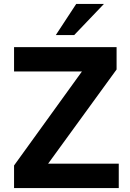

<svg xmlns="http://www.w3.org/2000/svg" viewBox="-20 -950 655 970"><path d="M223 -123H580V0H51V-114L394 -589H51V-712H569V-599ZM355 -773H262L365 -930H505Z"/></svg>

Font: Muli ExtraBold
Style: Regular
Weight: 800
Designer: Vernon Adams
Foundry: Vernon Adams
Version: Version 2.000